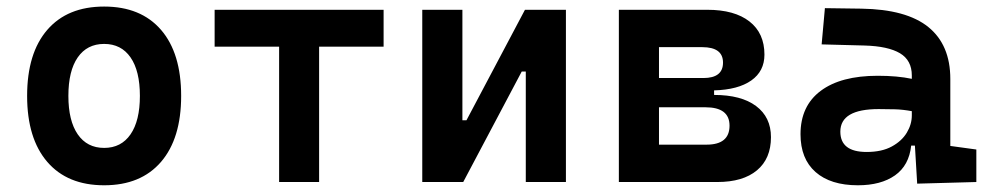

<svg xmlns="http://www.w3.org/2000/svg" viewBox="-20 -547 2970 577"><path d="M293 9.8Q182.6 9.8 122.1 -60.5Q61.5 -130.9 61.5 -258.8Q61.5 -387.2 122.1 -457.3Q182.6 -527.3 293 -527.3Q403.3 -527.3 463.9 -457.3Q524.4 -387.2 524.4 -258.8Q524.4 -130.9 463.9 -60.5Q403.3 9.8 293 9.8ZM293 -102.5Q344.2 -102.5 372.3 -143.3Q400.4 -184.1 400.4 -258.8Q400.4 -334 372.3 -374.5Q344.2 -415 293 -415Q241.7 -415 213.6 -374.5Q185.5 -334 185.5 -258.8Q185.5 -184.1 213.6 -143.3Q241.7 -102.5 293 -102.5Z M818.8 0V-406.7H625V-517.6H1132.8V-406.7H939V0Z M1249 0V-517.6H1369.6V-185.5H1381.8L1557.6 -517.6H1680.7V0H1560.1V-332H1547.9L1372.1 0Z M1839.8 0V-517.6H2105.5Q2187.5 -517.6 2232.4 -482.4Q2277.3 -447.3 2277.3 -382.8Q2277.3 -333 2237.8 -305.2Q2198.2 -277.3 2126 -275.4V-261.7Q2207.5 -261.7 2252.2 -228.3Q2296.9 -194.8 2296.9 -134.8Q2296.9 -70.3 2254.9 -35.2Q2212.9 0 2135.7 0ZM1960.4 -112.3H2103.5Q2172.4 -112.3 2172.4 -169.4Q2172.4 -224.6 2100.1 -224.6H1960.4ZM1960.4 -312.5H2093.8Q2152.8 -312.5 2152.8 -358.9Q2152.8 -405.3 2090.3 -405.3H1960.4Z M2736.3 4.9 2729.5 -109.4H2718.3Q2711.9 -49.8 2669.7 -20Q2627.4 9.8 2558.1 9.8Q2476.1 9.8 2430.9 -30Q2385.7 -69.8 2385.7 -143.6Q2385.7 -228.5 2446.3 -273.9Q2506.8 -319.3 2617.7 -319.3Q2676.8 -319.3 2720.2 -310.1V-320.3Q2720.2 -365.7 2684.6 -387Q2648.9 -408.2 2578.1 -410.2L2449.2 -413.6L2459 -522.5L2568.4 -521Q2704.1 -519 2770 -465.6Q2835.9 -412.1 2835.9 -309.6V-108.4L2914.1 -97.7V0ZM2720.2 -212.9Q2693.8 -217.8 2670.2 -218.5Q2646.5 -219.2 2620.6 -219.2Q2505.4 -219.2 2505.4 -151.4Q2505.4 -90.3 2584.5 -90.3Q2629.9 -90.3 2659.9 -106.7Q2689.9 -123 2705.1 -148.2Q2720.2 -173.3 2720.2 -200.2Z"/></svg>

Font: Cascadia Mono NF SemiBold
Style: Regular
Weight: 600
Monospace: yes
Designer: Aaron Bell
Foundry: Saja Typeworks
Version: Version 2404.023; ttfautohint (v1.8.4)